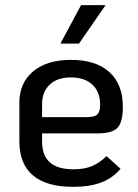

<svg xmlns="http://www.w3.org/2000/svg" viewBox="-20 -713 536 744"><path d="M393 -108 447 -59Q417 -23 372.5 -6Q328 11 263 11Q160 11 107.5 -33.5Q55 -78 55 -166V-315Q55 -392 108.5 -436.5Q162 -481 255 -481Q351 -481 403.5 -434Q456 -387 456 -299Q456 -240 435.5 -218Q415 -196 357 -196H143V-165Q143 -111 173 -84Q203 -57 265 -57Q306 -57 335.5 -69Q365 -81 393 -108ZM143 -309V-259H314Q345 -259 356.5 -269Q368 -279 368 -307Q368 -357 338 -385Q308 -413 255 -413Q202 -413 172.5 -385Q143 -357 143 -309ZM294 -693H389L286 -544H214Z"/></svg>

Font: KoHo Medium
Style: Regular
Weight: 500
Version: Version 1.000; ttfautohint (v1.6)